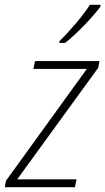

<svg xmlns="http://www.w3.org/2000/svg" viewBox="-41 -785 441 805"><path d="M208 -612V-605H232C282 -644 348 -714 380 -757V-765H336C309 -722 253 -656 208 -612ZM-21 0H273L280 -33H31L371 -501L376 -529H106L99 -496H323L-16 -27Z"/></svg>

Font: Noto Sans SemiCondensed ExtraLight
Style: Italic
Weight: 200
Width: 4
Italic angle: -12°
Designer: Monotype Design Team
Foundry: Monotype Imaging Inc.
Version: Version 2.013